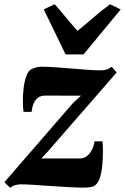

<svg xmlns="http://www.w3.org/2000/svg" viewBox="-40 -870 586 902"><path d="M340.5 -420.5Q326.5 -420.5 309.5 -420.5Q292.5 -420.5 274.5 -420.5Q256.5 -420.5 238.5 -420.8Q220.5 -421 203.8 -421Q187 -421 173.5 -421Q151.5 -421 138 -410.5Q124.5 -400 117.5 -382.5Q110.5 -365 108.5 -344.5H70.5Q68 -361 67.5 -390.5Q67 -420 70.5 -452.2Q74 -484.5 82.8 -510.2Q91.5 -536 107.5 -545.5Q113 -548 125.8 -552.2Q138.5 -556.5 156 -556.5Q183 -556.5 220.5 -554Q258 -551.5 297.8 -548Q337.5 -544.5 373 -542Q408.5 -539.5 431 -539.5Q449 -539.5 461.5 -543.5Q474 -547.5 484.5 -556.5L508 -529.5L184.5 -158L154 -125.5Q173.5 -125.5 194.2 -125.5Q215 -125.5 237.5 -125.5Q260 -125.5 284.2 -125.5Q308.5 -125.5 334.5 -125.5Q362 -125.5 381 -149.2Q400 -173 404 -206H441.5Q443.5 -187.5 443.5 -158Q443.5 -128.5 440.8 -96.5Q438 -64.5 430.2 -38.5Q422.5 -12.5 409 -1Q402.5 5.5 388.8 8.5Q375 11.5 353.5 11.5Q325.5 11.5 284.8 9.2Q244 7 200.5 4Q157 1 118.8 -1.5Q80.5 -4 58 -4Q46 -4 31.5 -0.2Q17 3.5 8 12.5L-19.5 -14L303 -386ZM268 -614.5 165.5 -826 217 -850Q243 -821 269.8 -788.2Q296.5 -755.5 324 -725Q363 -756 400 -788.5Q437 -821 477.5 -850L527 -825.5L352.5 -614.5Z"/></svg>

Font: Merriweather 48pt Black
Style: Italic
Weight: 900
Italic angle: -7.8°
Version: Version 2.101